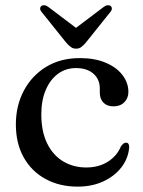

<svg xmlns="http://www.w3.org/2000/svg" viewBox="-20 -700 544 732"><path d="M469.5 -349.5Q469.5 -326 454 -310.2Q438.5 -294.5 413 -294.5Q388 -294.5 374.2 -308.8Q360.5 -323 360.5 -346.5V-362.5Q360.5 -397.5 336.2 -419Q312 -440.5 269.5 -440.5Q231 -440.5 201.2 -418.8Q171.5 -397 154.5 -357.2Q137.5 -317.5 137.5 -264Q137.5 -198.5 159.8 -153.2Q182 -108 220.8 -84.8Q259.5 -61.5 309 -61.5Q356.5 -61.5 391.2 -83.5Q426 -105.5 441 -142Q447 -150 451.2 -153Q455.5 -156 460.5 -156Q467.5 -156 470.2 -150.5Q473 -145 472.5 -137.5Q469 -96 443 -62.2Q417 -28.5 374 -8.5Q331 11.5 276 11.5Q206.5 11.5 153.2 -17.8Q100 -47 70.2 -100.2Q40.5 -153.5 40.5 -225.5Q40.5 -297 70.8 -354.2Q101 -411.5 155.8 -445Q210.5 -478.5 284.5 -478.5Q341.5 -478.5 383.2 -460.8Q425 -443 447.2 -413.5Q469.5 -384 469.5 -349.5ZM290 -578.5 163.5 -674Q156 -679.5 149 -680Q142 -680.5 137 -676.5Q133 -673 133 -667Q133 -661 139 -654L233.5 -536Q242.5 -526 250.8 -520.2Q259 -514.5 270 -514.5Q281.5 -514.5 289.2 -520.2Q297 -526 306 -536L400.5 -654Q406.5 -661 406.5 -667Q406.5 -673 402.5 -676.5Q397.5 -680.5 390.5 -680Q383.5 -679.5 376 -674L249.5 -578.5Z"/></svg>

Font: Fraunces 20pt
Style: Regular
Weight: 400
Version: Version 1.000;[b76b70a41]